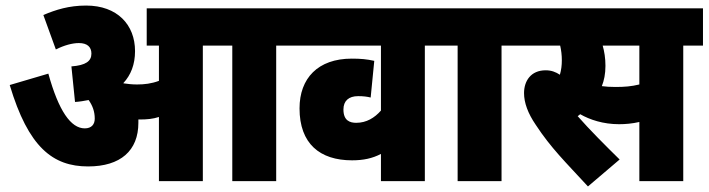

<svg xmlns="http://www.w3.org/2000/svg" viewBox="-20 -652 2550 691"><path d="M478 -210C478 -214 478 -218 478 -222C481 -222 484 -222 486 -222C508 -222 531 -224 552 -231V0H710V-488H816V0H974V-488H1046V-622H508V-488H552V-361C525 -351 500 -348 473 -348C455 -348 439 -350 425 -352L424 -353C451 -382 466 -420 466 -468C466 -563 402 -632 290 -632C228 -632 181 -617 136 -598L181 -474C211 -489 240 -497 264 -497C294 -497 309 -483 309 -459C309 -432 289 -417 237 -413L250 -285C267 -286 283 -289 299 -292C313 -272 321 -251 321 -225C321 -205 310 -190 285 -190C235 -190 191 -253 154 -387L15 -346C82 -122 170 -53 297 -53C414 -53 478 -110 478 -210Z M1581 -488V-622H1033V-488H1351V-254C1328 -228 1299 -210 1262 -210C1239 -210 1216 -218 1216 -258C1216 -289 1235 -306 1269 -306C1289 -306 1302 -304 1314 -301L1327 -433C1300 -439 1278 -441 1246 -441C1124 -441 1058 -370 1058 -262C1058 -135 1131 -75 1247 -75C1288 -75 1320 -82 1351 -98V0H1509V-488Z M1785 -488H1857V-622H1568V-488H1627V0H1785Z M2439 -488H2510V-622H1844V-488H1996C2000 -471 2002 -453 2002 -435C2002 -417 2000 -400 1995 -383C1980 -393 1964 -399 1944 -399C1890 -399 1866 -360 1866 -317C1866 -282 1880 -244 1908 -203C1963 -119 2015 -69 2096 19L2210 -78C2161 -126 2101 -186 2059 -234C2062 -236 2065 -238 2068 -241C2103 -221 2151 -205 2208 -205C2230 -205 2255 -207 2281 -213V0H2439ZM2195 -339C2176 -339 2161 -340 2146 -342C2154 -362 2159 -386 2159 -415C2159 -443 2155 -467 2149 -488H2281V-348C2252 -341 2228 -339 2195 -339Z"/></svg>

Font: Noto Sans Condensed Black
Style: Italic
Weight: 900
Width: 3
Italic angle: -12°
Designer: Monotype Design Team
Foundry: Monotype Imaging Inc.
Version: Version 2.013